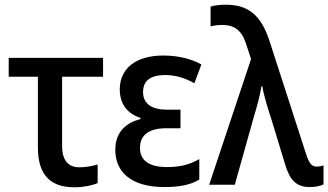

<svg xmlns="http://www.w3.org/2000/svg" viewBox="-20 -785 1396 816"><path d="M297 11C334 11 374 3 395 -7V-86C372 -79 344 -74 318 -74C272 -74 244 -101 244 -165V-459H418V-539H17V-459H141V-159C141 -30 205 11 297 11Z M679 10C737 10 789 2 827 -22V-109C785 -84 742 -75 689 -75C617 -75 575 -101 575 -156C575 -212 613 -240 688 -240H747V-319H688C628 -319 588 -342 588 -394C588 -439 616 -466 682 -466C726 -466 766 -454 806 -431L836 -511C793 -535 737 -549 674 -549C556 -549 489 -493 489 -405C489 -342 523 -301 577 -284V-279C519 -264 470 -227 470 -148C470 -55 536 10 679 10Z M1296 10C1318 10 1341 6 1355 -1V-82C1347 -79 1337 -77 1326 -77C1304 -77 1294 -90 1279 -136L1125 -612C1088 -725 1031 -765 940 -765C913 -765 891 -762 875 -757V-673C887 -676 904 -679 924 -679C973 -679 1006 -659 1025 -601L1047 -534L869 0H978L1059 -289C1072 -332 1085 -378 1091 -418H1095C1101 -378 1121 -316 1135 -273L1191 -89C1211 -20 1239 10 1296 10Z"/></svg>

Font: Noto Sans SemiCondensed Medium
Style: Regular
Weight: 500
Width: 4
Designer: Monotype Design Team
Foundry: Monotype Imaging Inc.
Version: Version 2.013